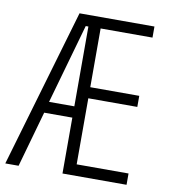

<svg xmlns="http://www.w3.org/2000/svg" viewBox="-82 -783 755 853"><g transform="rotate(10 296.0 -357.0)"><path d="M546 0V-51H312V-349H533V-399H312V-664H546V-714H208L-1 0H59L130 -252H257V0ZM143 -303 245 -663H257V-303Z"/></g></svg>

Font: Noto Sans Devanagari UI ExtraCondensed Light
Style: Regular
Weight: 300
Width: 2
Designer: Jelle Bosma - Monotype Design Team
Foundry: Monotype Imaging Inc.
Version: Version 2.004